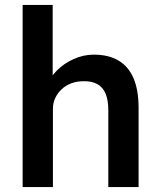

<svg xmlns="http://www.w3.org/2000/svg" viewBox="-20 -760 649 780"><path d="M72 -740H194V-419L171 -407Q181 -443 210 -472.5Q239 -502 279 -520Q319 -538 361 -538Q421 -538 461.5 -514Q502 -490 522.5 -442Q543 -394 543 -322V0H420V-313Q420 -353 409 -379.5Q398 -406 375 -418.5Q352 -431 319 -430Q292 -430 269.5 -421.5Q247 -413 230.5 -397.5Q214 -382 204.5 -362Q195 -342 195 -318V0H134Q116 0 100.5 0Q85 0 72 0Z"/></svg>

Font: Mach Medium
Style: Regular
Weight: 500
Version: Version 1.002